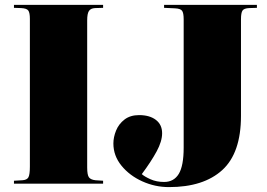

<svg xmlns="http://www.w3.org/2000/svg" viewBox="-20 -750 1089 784"><path d="M37 0V-12L71 -14Q90 -15 96 -26Q102 -37 102 -70V-673Q102 -698 95.5 -707Q89 -716 66 -717L37 -718V-730H401V-718L368 -717Q350 -716 343 -705Q336 -694 336 -667V-66Q336 -35 343.5 -25.5Q351 -16 370 -14L401 -12V0ZM670 14Q613 14 561 -9.5Q509 -33 476 -73.5Q443 -114 443 -164Q443 -190 454 -217Q465 -244 488.5 -262Q512 -280 548 -280Q591 -280 616.5 -260.5Q642 -241 642 -206Q642 -173 619.5 -131.5Q597 -90 559 -39Q570 -29 594.5 -18Q619 -7 650 -7Q690 -7 710 -40Q730 -73 730 -147V-671Q730 -697 723.5 -706Q717 -715 694 -716L650 -718V-730H1029V-718L997 -717Q976 -716 970 -706.5Q964 -697 964 -671V-277Q964 -125 887.5 -55.5Q811 14 670 14Z"/></svg>

Font: Display Black
Style: Regular
Weight: 900
Designer: Latin by Veronika Burian and Jose Scaglione. Greek by Irene Vlachou. Cyrillic by Vera Evstafieva.
Foundry: TypeTogether
Version: Version 3.002